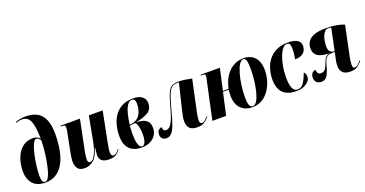

<svg xmlns="http://www.w3.org/2000/svg" viewBox="-37 -1465 4125 2170"><g transform="rotate(-20 2025.5 -380.0)"><path d="M237 10Q136 10 87 -47Q38 -104 38 -197Q38 -247 50 -301.5Q62 -356 89.5 -403.5Q117 -451 161.5 -481Q206 -511 272 -511Q302 -511 324 -500Q346 -489 356 -475Q353 -580 340 -640.5Q327 -701 300 -726.5Q273 -752 227 -752Q205 -752 187.5 -747Q170 -742 157 -737L156 -747Q171 -755 203.5 -762.5Q236 -770 277 -770Q355 -770 411 -742Q467 -714 497.5 -647.5Q528 -581 528 -465Q528 -401 520 -333.5Q512 -266 493 -205Q474 -144 440.5 -95.5Q407 -47 357 -18.5Q307 10 237 10ZM240 0Q260 0 277.5 -31Q295 -62 308.5 -112.5Q322 -163 332.5 -223.5Q343 -284 348.5 -345Q354 -406 355 -455Q333 -491 306 -491Q288 -491 271.5 -462Q255 -433 241.5 -386.5Q228 -340 218 -285Q208 -230 202.5 -177Q197 -124 197 -84Q197 -47 205 -23.5Q213 0 240 0Z M1006 10Q960 10 934.5 -3Q909 -16 899 -36Q889 -56 889 -77Q889 -88 891 -108Q893 -128 895 -145.5Q897 -163 898 -168H892Q865 -69 817 -30Q769 9 711 9Q650 9 627 -24.5Q604 -58 604 -104Q604 -127 608 -157Q612 -187 617 -212L662 -440Q667 -465 668 -477.5Q669 -490 669 -498Q669 -512 663.5 -519Q658 -526 635 -526H614L615 -536H849L774 -168Q768 -140 765.5 -114.5Q763 -89 763 -76Q763 -54 770 -44.5Q777 -35 789 -35Q813 -35 834 -62.5Q855 -90 872.5 -136.5Q890 -183 900 -238L956 -536H1122L1044 -138Q1035 -92 1035 -64Q1035 -16 1066 -16Q1085 -16 1102.5 -31Q1120 -46 1135 -68L1140 -61Q1118 -30 1090 -10Q1062 10 1006 10Z M1394 10Q1302 10 1250.5 -41.5Q1199 -93 1199 -199Q1199 -259 1213.5 -320Q1228 -381 1261.5 -432.5Q1295 -484 1351 -515Q1407 -546 1490 -546Q1559 -546 1597 -517Q1635 -488 1635 -438Q1635 -365 1581.5 -331.5Q1528 -298 1428 -280Q1468 -280 1505 -270.5Q1542 -261 1566 -234Q1590 -207 1590 -154Q1590 -107 1565.5 -69.5Q1541 -32 1497 -11Q1453 10 1394 10ZM1370 -280Q1415 -286 1443 -306.5Q1471 -327 1486 -356Q1501 -385 1507 -415.5Q1513 -446 1513 -471Q1513 -500 1505 -518Q1497 -536 1472 -536Q1429 -536 1399 -469.5Q1369 -403 1354 -278ZM1404 -1Q1427 -1 1441.5 -33.5Q1456 -66 1456 -128Q1456 -162 1451 -194.5Q1446 -227 1436.5 -249.5Q1427 -272 1411 -276Q1399 -274 1384 -272Q1369 -270 1352 -268Q1351 -258 1350 -237.5Q1349 -217 1348 -198.5Q1347 -180 1347 -177Q1347 -103 1356 -65Q1365 -27 1378.5 -14Q1392 -1 1404 -1Z M2064 10Q2003 10 1974 -18.5Q1945 -47 1945 -105Q1945 -134 1951.5 -165.5Q1958 -197 1968 -240L2040 -538Q2035 -539 2030.5 -539Q2026 -539 2021 -539Q1990 -539 1968 -529Q1946 -519 1928.5 -490Q1911 -461 1892.5 -405.5Q1874 -350 1850 -259Q1825 -163 1803 -104.5Q1781 -46 1755.5 -19.5Q1730 7 1694 7Q1663 7 1645 -11.5Q1627 -30 1627 -60Q1627 -87 1637.5 -102.5Q1648 -118 1661 -124Q1674 -130 1683 -130Q1683 -114 1690.5 -97.5Q1698 -81 1724 -81Q1759 -81 1787.5 -127.5Q1816 -174 1844 -276Q1869 -368 1887.5 -422.5Q1906 -477 1926 -504Q1946 -531 1973 -540Q2000 -549 2040 -549Q2078 -549 2120 -542.5Q2162 -536 2196 -528L2116 -153Q2110 -126 2106.5 -103Q2103 -80 2103 -61Q2103 -38 2109.5 -28Q2116 -18 2132 -18Q2146 -18 2159.5 -28Q2173 -38 2204 -71L2209 -64Q2180 -30 2148.5 -10Q2117 10 2064 10Z M2726 10Q2641 10 2588.5 -43Q2536 -96 2536 -202Q2536 -218 2537.5 -235Q2539 -252 2541 -268H2472L2412 0H2247L2339 -430Q2344 -454 2348.5 -471Q2353 -488 2353 -503Q2353 -516 2346.5 -521Q2340 -526 2321 -526H2299L2301 -536H2532L2474 -278H2543Q2552 -328 2574 -375.5Q2596 -423 2630 -461.5Q2664 -500 2712 -523Q2760 -546 2821 -546Q2870 -546 2911 -524Q2952 -502 2976.5 -455.5Q3001 -409 3001 -334Q3001 -279 2984.5 -219Q2968 -159 2934 -107Q2900 -55 2848 -22.5Q2796 10 2726 10ZM2734 0Q2763 0 2785 -37Q2807 -74 2823 -134.5Q2839 -195 2847 -266.5Q2855 -338 2855 -408Q2855 -473 2846 -504.5Q2837 -536 2811 -536Q2786 -536 2763 -500Q2740 -464 2722 -403.5Q2704 -343 2694 -270Q2684 -197 2684 -123Q2684 -55 2696.5 -27.5Q2709 0 2734 0Z M3259 9Q3153 9 3098 -43.5Q3043 -96 3043 -211Q3043 -250 3052 -295Q3061 -340 3082 -383.5Q3103 -427 3138.5 -462.5Q3174 -498 3226 -519.5Q3278 -541 3349 -541Q3407 -541 3440 -528Q3473 -515 3486.5 -493.5Q3500 -472 3500 -445Q3500 -419 3487.5 -393.5Q3475 -368 3445.5 -351Q3416 -334 3364 -334Q3369 -361 3372.5 -392.5Q3376 -424 3376 -461Q3376 -502 3365.5 -516Q3355 -530 3335 -530Q3307 -530 3282 -500Q3257 -470 3238 -419.5Q3219 -369 3208 -306.5Q3197 -244 3197 -178Q3197 -86 3217 -45Q3237 -4 3274 -4Q3320 -4 3348 -44.5Q3376 -85 3405 -160Q3413 -154 3420 -140.5Q3427 -127 3427 -101Q3427 -73 3405 -48Q3383 -23 3345.5 -7Q3308 9 3259 9Z M3907 10Q3840 10 3813 -21Q3786 -52 3786 -95Q3786 -113 3787.5 -130.5Q3789 -148 3793 -165L3813 -259H3793Q3764 -259 3742 -253.5Q3720 -248 3704 -226Q3688 -204 3675 -154Q3659 -90 3642 -55Q3625 -20 3605 -6.5Q3585 7 3557 7Q3526 7 3502.5 -12.5Q3479 -32 3479 -71Q3479 -104 3497.5 -124Q3516 -144 3538 -144Q3538 -128 3547.5 -107.5Q3557 -87 3584 -87Q3616 -87 3632 -103Q3648 -119 3661 -152Q3675 -189 3685.5 -212.5Q3696 -236 3712 -248.5Q3728 -261 3757 -265Q3663 -265 3615.5 -295Q3568 -325 3568 -389Q3568 -433 3589.5 -468.5Q3611 -504 3663.5 -525Q3716 -546 3809 -546Q3883 -546 3940 -535Q3997 -524 4028 -510L3953 -150Q3949 -129 3945.5 -103Q3942 -77 3942 -57Q3942 -34 3947 -25.5Q3952 -17 3965 -17Q3988 -17 4006 -33.5Q4024 -50 4045 -75L4050 -69Q4028 -39 3995.5 -14.5Q3963 10 3907 10ZM3807 -269H3815L3870 -532Q3850 -536 3832 -536Q3810 -536 3793 -518.5Q3776 -501 3765 -473.5Q3754 -446 3748.5 -414Q3743 -382 3743 -352Q3743 -309 3760.5 -289Q3778 -269 3807 -269Z"/></g></svg>

Font: Noto Serif Display ExtraCondensed Black
Style: Italic
Weight: 900
Width: 2
Italic angle: -12°
Designer: Monotype Design Team
Foundry: Monotype Imaging Inc.
Version: Version 2.009